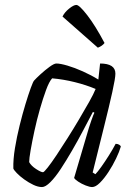

<svg xmlns="http://www.w3.org/2000/svg" viewBox="-20 -757 542 777"><path d="M150 0Q134 0 115 -9Q96 -18 78 -31Q60 -44 48 -56.5Q36 -69 34 -75Q33 -112 40.5 -157.5Q48 -203 59.5 -249.5Q71 -296 83 -335.5Q95 -375 104.5 -401Q114 -427 118 -431Q126 -440 144 -456.5Q162 -473 180.5 -486.5Q199 -500 208 -500Q224 -500 253 -491.5Q282 -483 315.5 -468Q349 -453 378 -435L385 -500Q447 -500 447 -459Q447 -441 434.5 -384.5Q422 -328 401 -244Q380 -160 355 -59L366 -52Q375 -61 390 -82Q405 -103 421 -128.5Q437 -154 448 -175Q456 -175 462 -171.5Q468 -168 469 -164Q463 -143 449.5 -115Q436 -87 419 -61Q402 -35 384.5 -17.5Q367 0 353 0Q343 0 326.5 -6.5Q310 -13 296.5 -22Q283 -31 280 -37L331 -210Q340 -242 349.5 -269Q359 -296 362 -301L356 -304Q338 -270 316.5 -229Q295 -188 271.5 -147.5Q248 -107 226 -73.5Q204 -40 184 -20Q164 0 150 0ZM154 -60Q158 -60 173 -79Q188 -98 209 -129.5Q230 -161 254 -199Q278 -237 300.5 -275Q323 -313 341 -345Q359 -377 367 -397Q329 -413 283 -424.5Q237 -436 191 -440Q179 -427 166.5 -393Q154 -359 141.5 -315.5Q129 -272 119.5 -228Q110 -184 104 -149.5Q98 -115 98 -101Q106 -86 126 -73Q146 -60 154 -60ZM376 -564 233 -690Q241 -707 259.5 -722Q278 -737 289 -737Q301 -737 333.5 -695Q366 -653 403 -583Q394 -571 376 -564Z"/></svg>

Font: Texturina Thin
Style: Italic
Weight: 100
Italic angle: -11°
Designer: Guillermo Torres Carreño
Foundry: Omnibus-Type
Version: Version 1.002; ttfautohint (v1.8.3)